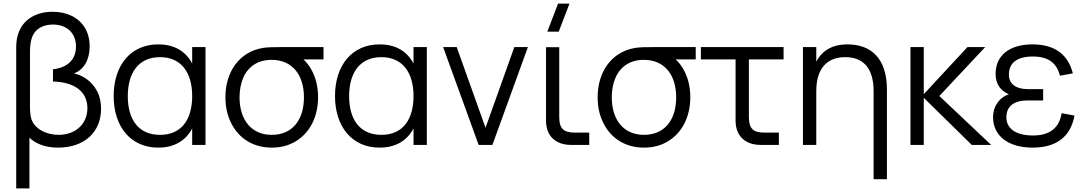

<svg xmlns="http://www.w3.org/2000/svg" viewBox="-20 -800 5979 1060"><path d="M69.5 240H142.5V-40C179 -4.5 233 15 300.5 15C448 15 538 -72.5 538 -199.5C538 -237 530.5 -269.5 516 -297C486.5 -352.5 437 -384.5 388.5 -394.5C445 -416.5 475 -472 475 -543.5C475 -582 466.5 -616 449.5 -645C415 -703 351 -735 270.5 -735C178 -735 107.5 -692 81.5 -616.5C73.5 -594 69.5 -568.5 69.5 -540ZM303.5 -55.5C234 -55.5 170 -90 153 -143.5C148 -161 145.5 -183.5 145.5 -211V-511.5C145.5 -545.5 149 -572.5 156.5 -592.5C173 -641 218 -664.5 272.5 -664.5C347.5 -664.5 399.5 -618.5 399.5 -543C399.5 -467.5 348.5 -426 272.5 -417.5V-350C389.5 -347 462.5 -296 462.5 -202.5C462.5 -115.5 396.5 -55.5 303.5 -55.5Z M1041 -540V-449.5C1006 -515.5 944.5 -555 853.5 -555C701.5 -555 607.5 -439.5 607.5 -269.5C607.5 -102.5 700 15 853.5 15C944 15 1005.5 -24.5 1041 -90.5V0H1114.5V-540ZM863.5 -484.5C980.5 -484.5 1041 -399.5 1041 -269.5C1041 -143.5 984.5 -55.5 863.5 -55.5C745 -55.5 685.5 -139.5 685.5 -269.5C685.5 -397 744 -484.5 863.5 -484.5Z M1480 15C1531 15 1576 3 1614.5 -21C1692 -68.5 1736 -156.5 1736 -263C1736 -313.5 1726.5 -359.5 1707 -400C1693.5 -429 1676 -453 1655.5 -472H1766V-540H1533.5C1488 -540 1454.5 -539.5 1429 -535C1303 -513 1224.5 -406 1224.5 -263C1224.5 -209.5 1235 -162 1256.5 -120C1298.5 -35.5 1378.5 15 1480 15ZM1480 -55.5C1368.5 -55.5 1302.5 -137.5 1302.5 -263C1302.5 -302.5 1309 -338 1322.5 -369.5C1349 -432 1403.5 -469.5 1478 -469.5H1480C1595.5 -469.5 1658 -384.5 1658 -263C1658 -139 1595.5 -55.5 1480 -55.5Z M2263 -540V-449.5C2228 -515.5 2166.5 -555 2075.5 -555C1923.5 -555 1829.5 -439.5 1829.5 -269.5C1829.5 -102.5 1922 15 2075.5 15C2166 15 2227.5 -24.5 2263 -90.5V0H2336.5V-540ZM2085.5 -484.5C2202.5 -484.5 2263 -399.5 2263 -269.5C2263 -143.5 2206.5 -55.5 2085.5 -55.5C1967 -55.5 1907.5 -139.5 1907.5 -269.5C1907.5 -397 1966 -484.5 2085.5 -484.5Z M2698.5 0 2894.5 -540H2819.5L2660.5 -94.5L2501.5 -540H2426.5L2622.5 0Z M3064.5 -625 3124 -780H3061L3001.5 -625ZM3233 -68H3152C3090.5 -68 3067.5 -91.5 3067.5 -153.5V-539.5H2994.5V-133.5C2994.5 -50.5 3046.5 0 3132.5 0H3233Z M3535 15C3586 15 3631 3 3669.5 -21C3747 -68.5 3791 -156.5 3791 -263C3791 -313.5 3781.5 -359.5 3762 -400C3748.5 -429 3731 -453 3710.5 -472H3821V-540H3588.5C3543 -540 3509.5 -539.5 3484 -535C3358 -513 3279.5 -406 3279.5 -263C3279.5 -209.5 3290 -162 3311.5 -120C3353.5 -35.5 3433.5 15 3535 15ZM3535 -55.5C3423.5 -55.5 3357.5 -137.5 3357.5 -263C3357.5 -302.5 3364 -338 3377.5 -369.5C3404 -432 3458.5 -469.5 3533 -469.5H3535C3650.5 -469.5 3713 -384.5 3713 -263C3713 -139 3650.5 -55.5 3535 -55.5Z M3849.5 -472H4041V-133.5C4041 -50.5 4093.5 0 4179.5 0H4280V-68H4199C4137 -68 4114.5 -91.5 4114.5 -153.5V-472H4306V-540H3849.5Z M4803 189.5H4876.5V-306.5C4876.5 -477.5 4789 -555 4659 -555C4560.5 -555 4511 -507.5 4486.5 -459.5V-540H4413V0H4486.5V-296.5C4486.5 -431 4554 -484.5 4646.5 -484.5C4740 -484.5 4803 -430.5 4803 -296.5Z M5006.5 0H5080V-260L5345 0H5452L5166 -270L5419 -540H5321L5080 -280V-540H5006.5Z M5681 15C5803 15 5889.5 -37.5 5912 -162L5841 -175C5828.5 -94.5 5776 -52 5683.5 -52C5587.5 -52 5536 -90.5 5536 -152.5C5536 -220.5 5587.5 -245.5 5654 -245.5H5739V-308H5654C5590 -308 5550 -335.5 5550 -388C5550 -451 5592 -488 5682.5 -488C5774 -488 5815 -446.5 5832 -382L5903 -395C5872.5 -516 5782.5 -555 5680.5 -555C5551 -555 5476.5 -492.5 5476.5 -392C5476.5 -335.5 5504.5 -298.5 5550 -279.5C5501.5 -264.5 5462.5 -217 5462.5 -152.5C5462.5 -53.5 5542 15 5681 15Z"/></svg>

Font: Vela Sans
Style: Regular
Weight: 400
Designer: Principal design: Mikhail Sharanda - project Manrope.
Design modification: Ravid Balaliev
Foundry: Mikhail Sharanda
Version: Version 1.001